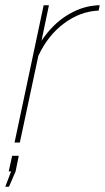

<svg xmlns="http://www.w3.org/2000/svg" viewBox="-38 -539 397 726"><path d="M127 -519H147L119 -385Q160 -446 213 -479.5Q266 -513 320 -518Q325 -519 330 -519Q335 -519 339 -519L335 -499Q265 -496 204 -450.5Q143 -405 107 -328L37 0H17ZM-18 167 4 109H-5L8 50H33L21 109L-4 167Z"/></svg>

Font: Raleway Thin Thin
Style: Italic
Weight: 250
Italic angle: -12°
Version: Version 4.026